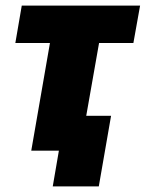

<svg xmlns="http://www.w3.org/2000/svg" viewBox="-20 -540 522 688"><path d="M35 -386H159L92 0H191L169 128H334L378 -125H289L335 -386H458L482 -520H58Z"/></svg>

Font: Fixel Text 20240404 ExtraBold
Style: Italic
Weight: 800
Width: 4
Italic angle: -10°
Designer: AlfaBravo + MacPaw
Foundry: Kyrylo Tkachov, Marchela Mozhyna, Serhii Makarenko, Maria Weinstein, Zakhar Kryvoshyya
Version: Version 1.211;Glyphs 3.2 (3225)